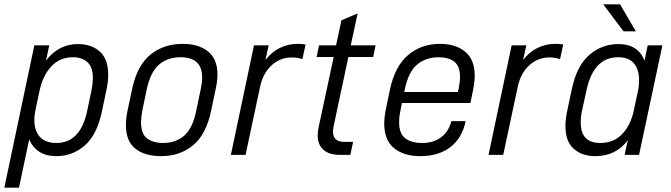

<svg xmlns="http://www.w3.org/2000/svg" viewBox="-30 -717 3108 889"><path d="M129 -507H198L183 -436Q211 -474 248.5 -493.5Q286 -513 330 -513Q394 -513 432.5 -478Q471 -443 471 -371Q471 -340 464 -306L441 -197Q418 -91 361.5 -42.5Q305 6 231 6Q140 6 105 -71L58 152H-10ZM374 -205 394 -301Q400 -333 400 -355Q400 -407 374.5 -429.5Q349 -452 308 -452Q247 -452 207.5 -409.5Q168 -367 153 -296L135 -212Q129 -185 129 -162Q129 -112 154.5 -83.5Q180 -55 231 -55Q343 -55 374 -205Z M553 -138Q553 -168 560 -202L582 -306Q605 -414 666.5 -464Q728 -514 816 -514Q889 -514 933 -479Q977 -444 977 -371Q977 -344 969 -306L947 -202Q924 -93 863 -43.5Q802 6 716 6Q641 6 597 -28.5Q553 -63 553 -138ZM879 -206 899 -302Q906 -333 906 -358Q906 -452 806 -452Q747 -452 707 -418.5Q667 -385 649 -302L629 -205Q623 -174 623 -151Q623 -98 650.5 -76.5Q678 -55 726 -55Q783 -55 822.5 -88.5Q862 -122 879 -206Z M1146 -507H1214L1199 -439Q1228 -477 1266.5 -495.5Q1305 -514 1348 -514Q1367 -514 1385 -511L1370 -443Q1349 -451 1320 -451Q1267 -451 1227 -414Q1187 -377 1174 -314L1107 0H1039Z M1514 -129Q1512 -121 1512 -106Q1512 -60 1565 -60H1605L1592 0H1541Q1493 0 1467 -24Q1441 -48 1441 -90Q1441 -109 1445 -126L1515 -453H1436L1447 -507H1526L1551 -623L1626 -655L1594 -507H1709L1698 -453H1583Z M2168 -366Q2168 -338 2160 -298L2148 -240H1831L1825 -209Q1818 -178 1818 -151Q1818 -98 1846.5 -76.5Q1875 -55 1925 -55Q1977 -55 2012 -81Q2047 -107 2060 -156H2126Q2110 -78 2055.5 -36Q2001 6 1916 6Q1840 6 1794.5 -31Q1749 -68 1749 -146Q1749 -173 1757 -213L1775 -300Q1798 -410 1859.5 -462Q1921 -514 2007 -514Q2080 -514 2124 -477.5Q2168 -441 2168 -366ZM2100 -361Q2100 -410 2074 -431Q2048 -452 2001 -452Q1943 -452 1902 -418.5Q1861 -385 1844 -302L1842 -291H2090L2094 -309Q2100 -339 2100 -361Z M2339 -507H2407L2392 -439Q2421 -477 2459.5 -495.5Q2498 -514 2541 -514Q2560 -514 2578 -511L2563 -443Q2542 -451 2513 -451Q2460 -451 2420 -414Q2380 -377 2367 -314L2300 0H2232Z M2588 -134Q2588 -162 2596 -202L2618 -306Q2641 -413 2699 -463Q2757 -513 2834 -513Q2879 -513 2909.5 -493.5Q2940 -474 2954 -436L2969 -507H3037L2929 0H2862L2877 -68Q2822 6 2726 6Q2665 6 2626.5 -28Q2588 -62 2588 -134ZM2905 -207 2924 -296Q2929 -319 2929 -346Q2929 -396 2905 -424Q2881 -452 2832 -452Q2719 -452 2686 -301L2665 -205Q2659 -180 2659 -149Q2659 -55 2749 -55Q2812 -55 2851.5 -97Q2891 -139 2905 -207ZM2763 -697H2841L2914 -572H2857Z"/></svg>

Font: D-DIN
Style: DIN-Italic
Weight: 400
Italic angle: -12°
Designer: Charles Nix
Foundry: Datto Inc.
Version: Version 1.00